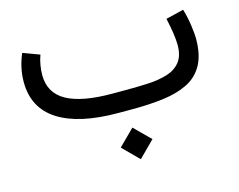

<svg xmlns="http://www.w3.org/2000/svg" viewBox="-85 -487 1038 834"><g transform="rotate(-15 434.0 -70.0)"><path d="M381.3 147.9 452.6 77.1 523.9 147.9 452.6 219.2ZM476.1 0H410.2Q234.9 0 141.4 -59.3Q47.9 -118.7 47.9 -236.3Q47.9 -269 54.9 -300.3Q62 -331.5 74.2 -360.4L148.9 -332.5Q141.1 -312 137.2 -288.6Q133.3 -265.1 133.3 -243.7Q133.8 -163.1 202.1 -125.5Q270.5 -87.9 405.3 -87.9H472.7Q522.9 -87.9 569.8 -90.3Q616.7 -92.8 654.1 -104.2Q691.4 -115.7 713.4 -142.8Q735.4 -169.9 735.4 -218.8Q735.4 -262.7 717.8 -340.8L797.9 -360.4Q809.1 -323.7 814.5 -284.2Q819.8 -244.6 819.8 -226.1Q819.8 -152.3 794.7 -107.2Q769.5 -62 723.4 -39.1Q677.2 -16.1 614.3 -8.1Q551.3 0 476.1 0Z"/></g></svg>

Font: Vazir WOL
Style: Regular-WOL
Weight: 400
Designer: Saber Rastikerdar
Foundry: Saber Rastikerdar
Version: Version 27.2.2